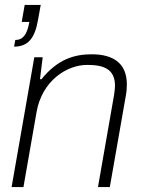

<svg xmlns="http://www.w3.org/2000/svg" viewBox="-20 -758 578 778"><path d="M37 -569C92 -569 121 -601 134 -677L145 -738H80L68 -669H99C90 -618 73 -596 42 -596ZM27 0H75L128 -303C150 -431 251 -495 333 -495C398 -495 446 -480 446 -410C446 -400 444 -386 442 -372L377 0H425L490 -371C493 -387 494 -402 494 -416C494 -504 436 -538 352 -538C284 -538 215 -520 148 -437H142L153 -526H119Z"/></svg>

Font: Archivo Thin
Style: Italic
Weight: 100
Italic angle: -10°
Designer: Hector Gatti
Foundry: Omnibus-Type
Version: Version 2.001